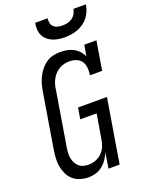

<svg xmlns="http://www.w3.org/2000/svg" viewBox="-175 -1039 861 1131"><g transform="rotate(-20 255.5 -473.5)"><path d="M179 8Q153 8 128 0.5Q103 -7 84 -23Q65 -39 54 -61.5Q43 -84 38 -109Q33 -134 34.5 -161Q36 -188 40 -214L97 -559Q101 -582 107 -604Q113 -626 123.5 -647Q134 -668 149.5 -687Q165 -706 185 -719.5Q205 -733 228 -738Q251 -743 273 -743Q295 -743 316 -739Q337 -735 355 -725Q373 -715 387 -700Q401 -685 409 -667L421 -735H497L467 -554H391Q394 -576 392.5 -598.5Q391 -621 380 -638.5Q369 -656 348.5 -664.5Q328 -673 306 -673Q290 -673 273.5 -669.5Q257 -666 242.5 -658Q228 -650 215.5 -637.5Q203 -625 194.5 -610Q186 -595 181 -579.5Q176 -564 174 -548L117 -203Q114 -186 113 -169Q112 -152 115 -136Q118 -120 125 -106Q132 -92 143.5 -81.5Q155 -71 171 -66.5Q187 -62 204 -62Q226 -62 248 -70Q270 -78 287 -94.5Q304 -111 313 -132.5Q322 -154 325 -176L351 -330H248L260 -400H441L375 0H305L321 -98Q312 -76 298.5 -56Q285 -36 266 -20.5Q247 -5 224.5 1.5Q202 8 179 8ZM329 -815Q309 -815 289.5 -818Q270 -821 252.5 -828.5Q235 -836 221 -848.5Q207 -861 199 -878Q191 -895 190 -915Q189 -935 193 -955H271Q269 -940 272 -925.5Q275 -911 285.5 -901.5Q296 -892 310.5 -888.5Q325 -885 340 -885Q356 -885 371.5 -888.5Q387 -892 400.5 -901.5Q414 -911 422 -925Q430 -939 433 -955H511Q508 -934 500 -914.5Q492 -895 479 -878Q466 -861 448 -848.5Q430 -836 410 -828.5Q390 -821 369.5 -818Q349 -815 329 -815Z"/></g></svg>

Font: Iosevka Curly Slab Oblique
Style: Regular
Weight: 400
Italic angle: -9°
Monospace: yes
Designer: Belleve Invis
Foundry: Belleve Invis
Version: Version 11.1.0; ttfautohint (v1.8.3)